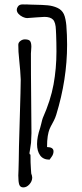

<svg xmlns="http://www.w3.org/2000/svg" viewBox="-20 -689 367 855"><path d="M145 -47.4Q145 -79.1 158.7 -119.1Q162.1 -133.3 163.6 -137.7Q168 -156.7 170.4 -163.1Q205.6 -242.2 218.5 -313.2Q231.4 -384.3 231.4 -459.5Q231.4 -476.6 231 -499Q230.5 -521.5 230 -533.2Q229 -547.9 229 -554.7Q228 -589.4 216.1 -601.6Q204.1 -613.8 178.2 -613.8Q169.9 -613.8 145.5 -611.8Q127 -609.9 106 -608.9Q104.5 -608.4 101.1 -608.4Q92.8 -608.4 81.5 -613.5Q70.3 -618.7 62.5 -627.2Q54.7 -635.7 54.7 -645.5Q54.7 -652.8 59.6 -659.7Q63.5 -665.5 69.1 -667.5Q74.7 -669.4 82 -669.4Q89.8 -669.4 94.2 -668.9V-669.4Q102.5 -668.9 115 -668.5Q127.4 -668 134.3 -668Q169.9 -667.5 192.6 -665.3Q215.3 -663.1 235.1 -654.3Q254.9 -645.5 264.2 -626.5Q268.6 -617.2 271.5 -602.8Q274.4 -588.4 275.4 -576.2Q278.8 -534.2 278.8 -489.7Q278.8 -335.4 230.5 -178.2Q226.1 -164.1 220.5 -153.1Q214.8 -142.1 213.4 -139.6Q205.1 -125 200.4 -113.5Q195.8 -102.1 192.6 -82.8Q189.5 -63.5 189.5 -34.2Q218.3 -33.7 218.3 -15.1Q218.3 -2 209.5 9.8Q200.7 21.5 200.7 22Q172.4 22 158.7 2.9Q145 -16.1 145 -47.4ZM61.5 92.3Q61.5 86.4 62.5 65.9Q62.5 57.6 63.5 26.4L64.5 -37.6L66.9 -121.6Q72.8 -319.3 72.3 -334.5Q70.8 -373 65.9 -418Q61 -462.9 61.5 -489.7Q61.5 -499.5 70.8 -506.6Q80.1 -513.7 90.3 -513.7Q108.4 -513.7 114 -506.1Q119.6 -498.5 119.6 -480.5L118.7 -465.8L117.7 -450.7Q117.2 -442.4 117.9 -358.2Q118.7 -273.9 119.1 -210L120.1 -96.2Q120.1 -83 118.7 -63L118.2 -53.2Q117.7 -48.3 114.3 -26.4Q111.3 -11.7 111.3 -7.8Q111.3 -1 115.7 -0.5V0Q115.7 37.6 117.7 63.5L119.1 83.5Q123.5 94.7 123.5 102.5Q123 118.7 110.8 132.1Q98.6 145.5 84 145.5Q70.3 145.5 65.9 133.5Q61.5 121.6 61.5 92.3Z"/></svg>

Font: Amatica SC
Style: Bold
Weight: 400
Designer: Vernon Adams, Ben Nathan
Foundry: newtypography
Version: Version 2.000